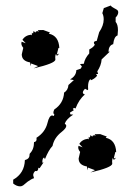

<svg xmlns="http://www.w3.org/2000/svg" viewBox="-20 -637 484 689"><path d="M52.2 31.7Q39.6 31.7 27.3 21.5V7.8Q67.9 -15.1 69.3 -62.5Q85.9 -66.9 85.9 -80.6Q85.9 -83.5 86.9 -85.9Q102.1 -100.6 102.1 -127Q111.3 -128.4 111.3 -137.7L110.8 -142.6Q142.1 -162.1 150.4 -195.8Q156.7 -222.7 167.5 -222.7L172.9 -220.7Q174.8 -224.1 174.8 -226.1Q174.8 -229 171.4 -230Q171.4 -237.8 174.8 -244.1Q208 -266.1 210 -304.7Q224.1 -313 225.6 -332L245.1 -349.6L231.4 -352.1Q253.4 -364.3 253.9 -385.3L269.5 -390.6L273.9 -398.4L267.1 -407.2L280.8 -408.2Q284.2 -427.7 300.3 -445.3V-459.5Q315.4 -467.3 320.3 -476.6Q316.9 -480 316.9 -483.9Q316.9 -489.3 327.1 -490.2L335.9 -521.5Q352.1 -545.4 352.1 -567.4Q352.1 -580.6 347.2 -589.8L352.5 -607.9L377.4 -617.2Q380.4 -612.3 389.2 -607.9Q397.9 -603.5 401.1 -600.8Q404.3 -598.1 404.3 -593.3Q404.3 -583.5 395 -574.2V-558.6Q403.3 -548.8 403.3 -528.8L401.9 -509.8Q389.2 -505.9 386.2 -478.5Q370.6 -474.6 369.1 -451.7H374L344.7 -423.8Q343.3 -402.3 329.1 -380.9L332 -371.6L324.7 -371.1L328.6 -365.2Q318.8 -353.5 306.2 -349.1L304.7 -353.5Q295.9 -346.7 295.9 -325.2L296.4 -316.4L294.4 -313.5L285.2 -318.4Q277.3 -310.5 277.3 -305.2Q277.3 -299.8 284.7 -297.9Q263.2 -280.3 251 -247.6L245.6 -250L241.2 -246.1L245.1 -241.7L231 -232.9L232.4 -226.6L242.7 -225.6Q218.3 -210 212.4 -193.4Q217.8 -189.5 217.8 -185.1Q217.8 -176.8 201.2 -163.6Q174.3 -142.6 168.5 -113.3Q154.3 -98.6 141.1 -65.4L138.7 -71.3Q131.8 -71.3 131.8 -53.2L136.2 -54.2L122.1 -33.2L117.7 -35.2Q117.2 -22.9 109.9 -22.9L106.4 -23.4Q99.1 -16.6 99.1 -8.3L102.1 2.4Q93.3 4.9 79.6 14.6Q68.4 24.4 63.2 28.1Q58.1 31.7 52.2 31.7ZM87.9 -413.1Q58.1 -418 58.1 -441.9L63.5 -465.3Q56.6 -473.6 56.6 -481.4L57.6 -487.3L72.3 -481.9L60.5 -494.1Q70.3 -510.3 92.3 -512.7L94.7 -509.8L94.2 -519.5L98.6 -516.6L100.6 -525.9L106.4 -520.5Q108.4 -520.5 108.9 -523.9L114.7 -525.4L119.1 -522.5L115.7 -528.8L135.3 -529.3L159.2 -520.5L155.3 -516.1Q190.9 -508.8 192.9 -464.4L189.9 -465.3L184.6 -444.3L186 -441.9L192.4 -444.8Q187 -437.5 184.6 -437.5Q182.1 -437.5 181.2 -444.3Q178.2 -439 178.2 -431.6L178.7 -423.3Q178.7 -409.7 100.6 -391.6L116.7 -399.9L91.8 -409.2L90.3 -399.4ZM292 -39.6Q262.2 -44.4 262.2 -68.4L267.6 -91.8Q260.7 -100.1 260.7 -107.9L261.7 -113.8L276.4 -108.4L264.6 -120.6Q274.4 -136.7 296.4 -139.2L298.8 -136.2L298.3 -146L302.7 -143.1L304.7 -152.3L310.5 -147Q312.5 -147 313 -150.4L318.8 -151.9L323.2 -148.9L319.8 -155.3L339.4 -155.8L363.3 -147L359.4 -142.6Q395 -135.3 397 -90.8L394 -91.8L388.7 -70.8L390.1 -68.4L396.5 -71.3Q391.1 -64 388.7 -64Q386.2 -64 385.3 -70.8Q382.3 -65.4 382.3 -58.1L382.8 -49.8Q382.8 -36.1 304.7 -18.1L320.8 -26.4L295.9 -35.6L294.4 -25.9Z"/></svg>

Font: Truetypewriter PolyglOTT
Style: Regular
Weight: 400
Designer: Sergey Beatoff a.k.a. Sam_T
Version: Version 3.76